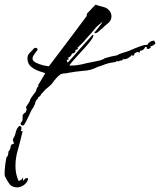

<svg xmlns="http://www.w3.org/2000/svg" viewBox="-31 -703 693 832"><path d="M73 -161Q65 -157 60.5 -162Q56 -167 60 -172Q65 -177 66 -181Q67 -185 67 -190V-198Q67 -205 68 -206L74 -212Q75 -214 80 -216L85 -230Q78 -238 87 -247L88 -248V-249L90 -252L96 -262L97 -264H99Q97 -269 102 -275Q104 -280 108 -285Q112 -290 116 -296Q126 -307 127 -316Q129 -324 136 -330Q135 -330 135 -332Q135 -333 134 -333Q134 -334 135 -335V-336Q137 -338 142 -346.5Q147 -355 152 -364Q154 -367 156 -370Q158 -373 160 -377L165 -386L138 -395Q118 -402 103 -414.5Q88 -427 88 -451Q88 -462 94.5 -470Q101 -478 108 -484Q112 -488 112 -489Q120 -499 128 -494.5Q136 -490 128 -482L122 -474Q118 -468 114 -462.5Q110 -457 110 -449Q110 -439 124.5 -431.5Q139 -424 156.5 -420Q174 -416 181 -416Q222 -470 262 -523Q302 -576 342 -630Q346 -634 346 -644L383 -683Q387 -681 390.5 -680Q394 -679 398 -678Q402 -677 405.5 -676Q409 -675 413 -674Q421 -672 428 -669Q435 -666 441 -659Q452 -648 452 -632Q452 -615 438 -603Q423 -591 412 -580Q408 -577 404.5 -574Q401 -571 397 -567Q389 -559 379 -559V-566H382Q386 -571 390.5 -577Q395 -583 399 -588Q409 -599 414 -610Q410 -606 406.5 -603Q403 -600 399 -597Q395 -594 391.5 -590.5Q388 -587 384 -583Q379 -576 368 -563.5Q357 -551 344 -537Q333 -523 321.5 -512Q310 -501 305 -496L304 -495L308 -491L295 -486L296 -485Q296 -477 291 -474Q286 -471 281 -471Q279 -465 275.5 -460.5Q272 -456 264 -453Q265 -452 265 -450Q265 -449 266 -448Q266 -447 267 -446H265V-444H260Q259 -444 258 -440L261 -435Q262 -434 262 -431Q276 -446 289 -461Q302 -476 316 -492L370 -552H372Q372 -551 373 -551Q373 -550 374 -550Q374 -543 363 -528Q352 -513 336 -495.5Q320 -478 305.5 -462Q291 -446 283 -437Q280 -434 276 -428Q273 -425 269 -419H278Q291 -419 301.5 -420.5Q312 -422 323 -424Q328 -425 333 -426.5Q338 -428 343 -429Q348 -430 353 -431Q358 -432 363 -433Q375 -435 395 -439.5Q415 -444 424 -451Q450 -459 475 -463Q475 -463 476 -463.5Q477 -464 479 -465Q481 -465 482 -466Q484 -469 487 -469L495 -472L503 -474V-475Q517 -478 530 -483.5Q543 -489 557 -495Q570 -500 582.5 -504.5Q595 -509 608 -509L611 -515Q623 -527 638 -527V-524Q642 -520 642 -515Q642 -512 640 -512Q631 -503 620 -502Q621 -500 621.5 -499Q622 -498 622 -497Q622 -494 619 -494Q615 -491 609 -491Q604 -491 604 -497L607 -499Q601 -499 599 -501Q592 -483 576 -483L574 -475L563 -478Q558 -473 553 -473Q551 -468 549.5 -464.5Q548 -461 542 -461Q543 -462 543 -464Q542 -465 542 -466Q535 -458 525.5 -452Q516 -446 503 -446L502 -453H501Q502 -452 502 -448Q502 -444 498.5 -442Q495 -440 493 -440Q492 -440 492 -441H490Q485 -437 481 -437Q479 -437 478 -438H475Q470 -434 466 -433.5Q462 -433 454 -432Q441 -430 426.5 -425Q412 -420 399 -415Q398 -414 394 -414Q392 -414 392 -413Q361 -397 329 -396Q295 -393 263 -387Q260 -386 257 -385.5Q254 -385 250 -385Q246 -385 243 -384.5Q240 -384 237 -383Q231 -382 222 -373.5Q213 -365 205 -355Q197 -345 193 -339Q189 -335 184 -330.5Q179 -326 174 -322Q164 -315 156 -304Q154 -302 151 -299Q148 -296 146 -292Q141 -283 134 -282Q136 -277 132 -275L130 -273Q121 -264 121 -252Q118 -249 116 -244L115 -240L112 -236Q107 -229 102.5 -219.5Q98 -210 93 -199Q88 -188 83 -178.5Q78 -169 73 -161ZM42 109Q35 109 26.5 106Q18 103 13 98Q8 92 -1.5 76.5Q-11 61 -11 53Q-11 34 -9 16Q-7 -2 -3 -21Q3 -26 4 -33Q5 -40 6 -47Q14 -55 15 -67Q16 -79 27 -79L29 -81Q30 -82 28 -86Q26 -91 25 -94.5Q24 -98 27 -103Q28 -105 29 -107.5Q30 -110 31 -111Q32 -112 34 -118Q37 -129 39.5 -137.5Q42 -146 50 -155Q55 -159 59 -155.5Q63 -152 62 -147Q62 -141 59 -135H67Q63 -116 58 -97Q53 -78 48 -59Q36 -22 36 17Q36 52 50 82L64 74L69 65V76L71 81Q73 76 77 72Q81 68 89 68L90 75Q90 78 89 79Q83 92 70 100.5Q57 109 42 109Z"/></svg>

Font: Water Brush
Style: Regular
Weight: 400
Designer: Robert E. Leuschke
Foundry: Robert E. Leuschke
Version: Version 1.010; ttfautohint (v1.8.4.7-5d5b)